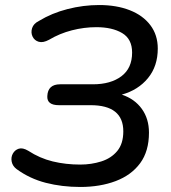

<svg xmlns="http://www.w3.org/2000/svg" viewBox="-20 -734 678 763"><path d="M299 9Q226 9 162 -7.5Q98 -24 46 -62Q30 -74 26.5 -91.5Q23 -109 31 -123.5Q39 -138 54.5 -143Q70 -148 92 -135Q138 -105 189.5 -92.5Q241 -80 299 -80Q343 -80 382.5 -92.5Q422 -105 446 -134Q470 -163 470 -212Q470 -316 340 -316H214Q166 -316 168 -352Q170 -399 219 -399H349Q420 -399 462.5 -431Q505 -463 505 -525Q505 -579 465.5 -602.5Q426 -626 363 -626Q314 -626 265.5 -613.5Q217 -601 175 -576Q151 -563 134 -568Q117 -573 109.5 -588.5Q102 -604 107.5 -622Q113 -640 135 -651Q186 -682 248.5 -698Q311 -714 374 -714Q443 -714 495.5 -693.5Q548 -673 577.5 -634Q607 -595 607 -541Q607 -471 568 -423.5Q529 -376 464 -358Q515 -341 543.5 -301.5Q572 -262 572 -207Q572 -133 537 -85.5Q502 -38 440 -14.5Q378 9 299 9Z"/></svg>

Font: Nunito SemiBold
Style: Italic
Weight: 600
Italic angle: -9°
Designer: Vernon Adams
Foundry: Vernon Adams
Version: Version 3.601; ttfautohint (v1.8.2.53-6de2)